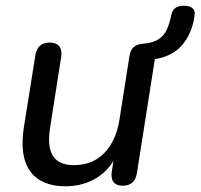

<svg xmlns="http://www.w3.org/2000/svg" viewBox="-20 -643 702 672"><path d="M208 9Q156 9 119.5 -12.5Q83 -34 68 -79Q53 -124 63 -194L104 -451Q108 -473 120.5 -483.5Q133 -494 154 -494Q177 -494 187.5 -481Q198 -468 194 -443L155 -194Q145 -129 165.5 -97Q186 -65 238 -65Q305 -65 346 -108.5Q387 -152 398 -224L433 -446Q436 -468 448.5 -478.5Q461 -489 481 -490Q516 -493 535 -505.5Q554 -518 564 -540Q574 -562 580 -592Q586 -623 624 -623Q643 -623 653.5 -614.5Q664 -606 661 -589Q653 -528 619 -487Q585 -446 522 -436L459 -36Q452 7 409 7Q388 7 378 -5Q368 -17 371 -41L384 -125L392 -109Q368 -52 320 -21.5Q272 9 208 9Z"/></svg>

Font: Nunito ExtraLight Medium
Style: Italic
Weight: 500
Italic angle: -9°
Version: Version 3.602